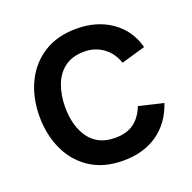

<svg xmlns="http://www.w3.org/2000/svg" viewBox="-106 -661 780 781"><g transform="rotate(-20 284.0 -270.0)"><path d="M301 15Q218 15 160 -22Q102 -59 71.2 -123.5Q40.5 -188 40 -270Q40.5 -353.5 72 -417.8Q103.5 -482 162 -518.5Q220.5 -555 302.5 -555Q391 -555 453.8 -511Q516.5 -467 536.5 -390.5L432.5 -360.5Q417 -406 381.8 -431.2Q346.5 -456.5 301 -456.5Q249.5 -456.5 216.5 -432.2Q183.5 -408 167.5 -366Q151.5 -324 151 -270Q151.5 -186.5 189.2 -135Q227 -83.5 301 -83.5Q351.5 -83.5 382.8 -106.8Q414 -130 430.5 -173.5L536.5 -148.5Q510 -69.5 449 -27.2Q388 15 301 15Z"/></g></svg>

Font: Cns Manrope SemBd
Style: Regular
Weight: 600
Designer: Mikhail Sharanda
Foundry: Mikhail Sharanda
Version: Version 4.504